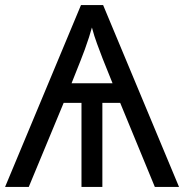

<svg xmlns="http://www.w3.org/2000/svg" viewBox="-20 -734 723 754"><path d="M385 -714 683 0H588L452 -330H382V0H300V-330H230L93 0H0L298 -714ZM341 -626Q337 -611 329.5 -587.5Q322 -564 313 -539.5Q304 -515 296 -495L261 -407H422L383 -504Q372 -533 361 -562.5Q350 -592 341 -626Z"/></svg>

Font: Noto Sans Living
Style: Regular
Weight: 400
Designer: Monotype Design Team
Foundry: Monotype Imaging Inc.
Version: Version 2.013; ttfautohint (v1.8.4.7-5d5b)